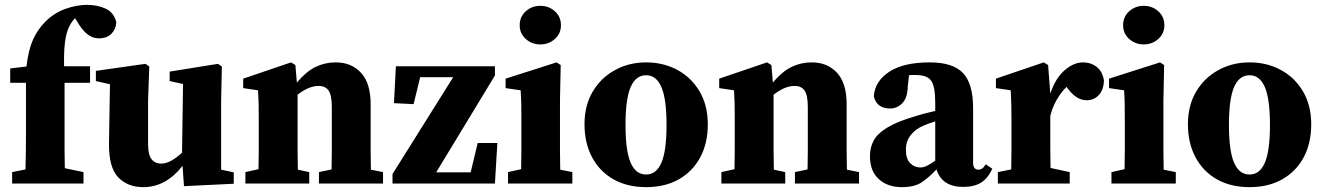

<svg xmlns="http://www.w3.org/2000/svg" viewBox="-20 -756 5450 791"><path d="M30 0V-47L85 -58Q86 -96 86.5 -134Q87 -172 87 -210V-415H22V-474L89 -482Q97 -550 115.5 -591.5Q134 -633 166 -666Q203 -703 249.5 -719.5Q296 -736 339 -736Q381 -736 415 -720.5Q449 -705 459 -665Q458 -637 439.5 -617.5Q421 -598 387 -598Q362 -598 340 -615Q318 -632 297 -669L289 -681Q262 -653 252 -607.5Q242 -562 244 -483H351V-415H246V-210Q246 -173 246 -136.5Q246 -100 247 -63L324 -47V0Z M738 11 732 -73Q700 -31 659 -8Q618 15 570 15Q506 15 467 -25.5Q428 -66 429 -165L433 -409L375 -422V-464L579 -493L595 -482L590 -341V-164Q590 -118 604.5 -100Q619 -82 644 -82Q665 -82 687.5 -95Q710 -108 730 -127L734 -410L679 -422V-461L878 -493L894 -482L891 -341V-57L943 -46V1Z M991 0V-47L1045 -59Q1046 -95 1046 -137Q1046 -179 1046 -210V-268Q1046 -309 1045.5 -331.5Q1045 -354 1043 -384L982 -393V-432L1179 -499L1197 -488L1203 -416Q1242 -462 1280.5 -480.5Q1319 -499 1363 -499Q1428 -499 1467.5 -456Q1507 -413 1507 -327V-210Q1507 -177 1507 -135.5Q1507 -94 1508 -57L1558 -47V0H1294V-47L1346 -58Q1347 -95 1347 -136.5Q1347 -178 1347 -210V-315Q1347 -363 1334 -382.5Q1321 -402 1292 -402Q1253 -402 1206 -366V-210Q1206 -179 1206 -136.5Q1206 -94 1207 -57L1254 -47V0Z M1597 0V-39L1847 -438H1711L1684 -327L1603 -331L1611 -483H2019V-445L1777 -46H1919L1948 -167H2029L2019 0Z M2073 0V-47L2127 -59Q2128 -95 2128 -137Q2128 -179 2128 -210V-258Q2128 -299 2127.5 -326.5Q2127 -354 2125 -384L2063 -393V-432L2273 -499L2290 -488L2287 -343V-210Q2287 -179 2287 -136.5Q2287 -94 2288 -57L2338 -47V0ZM2206 -573Q2171 -573 2146 -595.5Q2121 -618 2121 -652Q2121 -687 2146 -709.5Q2171 -732 2206 -732Q2241 -732 2266 -709.5Q2291 -687 2291 -652Q2291 -618 2266 -595.5Q2241 -573 2206 -573Z M2642 15Q2564 15 2507 -17.5Q2450 -50 2419 -108.5Q2388 -167 2388 -244Q2388 -321 2421.5 -378Q2455 -435 2513 -467Q2571 -499 2642 -499Q2713 -499 2770.5 -468Q2828 -437 2862 -379.5Q2896 -322 2896 -244Q2896 -166 2865 -108Q2834 -50 2777 -17.5Q2720 15 2642 15ZM2642 -37Q2684 -37 2705 -86Q2726 -135 2726 -241Q2726 -348 2705 -397Q2684 -446 2642 -446Q2599 -446 2578 -397Q2557 -348 2557 -241Q2557 -135 2578 -86Q2599 -37 2642 -37Z M2952 0V-47L3006 -59Q3007 -95 3007 -137Q3007 -179 3007 -210V-268Q3007 -309 3006.5 -331.5Q3006 -354 3004 -384L2943 -393V-432L3140 -499L3158 -488L3164 -416Q3203 -462 3241.5 -480.5Q3280 -499 3324 -499Q3389 -499 3428.5 -456Q3468 -413 3468 -327V-210Q3468 -177 3468 -135.5Q3468 -94 3469 -57L3519 -47V0H3255V-47L3307 -58Q3308 -95 3308 -136.5Q3308 -178 3308 -210V-315Q3308 -363 3295 -382.5Q3282 -402 3253 -402Q3214 -402 3167 -366V-210Q3167 -179 3167 -136.5Q3167 -94 3168 -57L3215 -47V0Z M3948 14Q3861 14 3838 -58Q3806 -24 3776.5 -4.5Q3747 15 3695 15Q3637 15 3600.5 -18Q3564 -51 3564 -113Q3564 -149 3580 -178Q3596 -207 3638 -232Q3680 -257 3757 -279Q3772 -284 3792 -289Q3812 -294 3833 -299V-332Q3833 -399 3816.5 -423Q3800 -447 3752 -447Q3745 -447 3739 -447Q3733 -447 3725 -446L3720 -402Q3719 -353 3697.5 -331Q3676 -309 3647 -309Q3592 -309 3580 -359Q3584 -421 3643 -460Q3702 -499 3810 -499Q3906 -499 3947.5 -455Q3989 -411 3989 -310V-86Q3989 -57 4011 -57Q4019 -57 4026 -61.5Q4033 -66 4041 -79L4068 -61Q4050 -21 4021.5 -3.5Q3993 14 3948 14ZM3712 -139Q3712 -102 3729.5 -84Q3747 -66 3772 -66Q3783 -66 3795 -71Q3807 -76 3833 -94V-256Q3820 -252 3807.5 -247.5Q3795 -243 3786 -239Q3752 -225 3732 -199.5Q3712 -174 3712 -139Z M4091 0V-47L4146 -58Q4147 -95 4147 -137Q4147 -179 4147 -210V-269Q4147 -297 4146.5 -315Q4146 -333 4145.5 -348.5Q4145 -364 4144 -384L4083 -393V-432L4280 -499L4298 -488L4307 -370Q4328 -434 4366 -466.5Q4404 -499 4441 -499Q4474 -499 4498 -480.5Q4522 -462 4528 -425Q4527 -386 4507 -364.5Q4487 -343 4457 -343Q4415 -343 4380 -390L4374 -398Q4352 -377 4333.5 -345Q4315 -313 4307 -278V-210Q4307 -179 4307 -139Q4307 -99 4308 -64L4387 -47V0Z M4559 0V-47L4613 -59Q4614 -95 4614 -137Q4614 -179 4614 -210V-258Q4614 -299 4613.5 -326.5Q4613 -354 4611 -384L4549 -393V-432L4759 -499L4776 -488L4773 -343V-210Q4773 -179 4773 -136.5Q4773 -94 4774 -57L4824 -47V0ZM4692 -573Q4657 -573 4632 -595.5Q4607 -618 4607 -652Q4607 -687 4632 -709.5Q4657 -732 4692 -732Q4727 -732 4752 -709.5Q4777 -687 4777 -652Q4777 -618 4752 -595.5Q4727 -573 4692 -573Z M5128 15Q5050 15 4993 -17.5Q4936 -50 4905 -108.5Q4874 -167 4874 -244Q4874 -321 4907.5 -378Q4941 -435 4999 -467Q5057 -499 5128 -499Q5199 -499 5256.5 -468Q5314 -437 5348 -379.5Q5382 -322 5382 -244Q5382 -166 5351 -108Q5320 -50 5263 -17.5Q5206 15 5128 15ZM5128 -37Q5170 -37 5191 -86Q5212 -135 5212 -241Q5212 -348 5191 -397Q5170 -446 5128 -446Q5085 -446 5064 -397Q5043 -348 5043 -241Q5043 -135 5064 -86Q5085 -37 5128 -37Z"/></svg>

Font: Source Serif Pro
Style: Bold
Weight: 700
Designer: Frank Grießhammer
Foundry: Adobe Systems Incorporated
Version: Version 3.001;hotconv 1.0.111;makeotfexe 2.5.65597